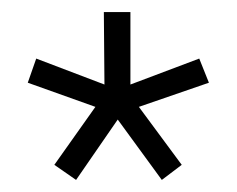

<svg xmlns="http://www.w3.org/2000/svg" viewBox="-20 -720 392 318"><path d="M40 -623 26 -583 138 -543 70 -447 106 -422 175 -522 248 -422 281 -447 210 -543 326 -583 310 -623 196 -580V-700H152L153 -580Z"/></svg>

Font: Advent Pro
Style: Light
Weight: 300
Designer: Andreas Kalpakidis
Foundry: Andreas Kalpakidis
Version: Version 2.002 2007